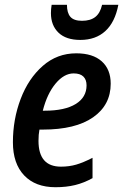

<svg xmlns="http://www.w3.org/2000/svg" viewBox="-20 -773 515 803"><path d="M34 -178Q34 -274 66.5 -359.5Q99 -445 159 -497.5Q219 -550 299 -550Q368 -550 405.5 -516.5Q443 -483 443 -423Q443 -334 369.5 -282.5Q296 -231 159 -231H145Q141 -211 141 -184Q141 -76 235 -76Q269 -76 298.5 -84.5Q328 -93 367 -113V-28Q331 -8 294 1Q257 10 212 10Q128 10 81 -39.5Q34 -89 34 -178ZM167 -310Q251 -310 296.5 -338Q342 -366 342 -416Q342 -440 328.5 -453Q315 -466 288 -466Q248 -466 212.5 -423.5Q177 -381 159 -310ZM193 -718Q193 -735 196 -753H260Q260 -719 274.5 -702.5Q289 -686 323 -686Q358 -686 378.5 -702Q399 -718 407 -753H475Q461 -680 420.5 -643Q380 -606 316 -606Q256 -606 224.5 -636.5Q193 -667 193 -718Z"/></svg>

Font: Noto Sans UI NarrowMedium
Style: Italic
Weight: 500
Width: 4
Italic angle: -12°
Designer: Monotype Design Team
Foundry: Monotype Imaging Inc.
Version: Version 1.001